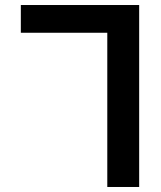

<svg xmlns="http://www.w3.org/2000/svg" viewBox="-20 -745 640 765"><path d="M534.5 -725V0H407.5V-614.5H63V-725Z"/></svg>

Font: JuliaMono
Style: Bold
Weight: 700
Monospace: yes
Designer: cormullion
Foundry: corm
Version: Version 0.055; ttfautohint (v1.8.4)